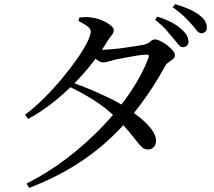

<svg xmlns="http://www.w3.org/2000/svg" viewBox="-20 -845 1040 935"><path d="M871 -615Q860 -615 849.5 -627.5Q839 -640 824 -658Q808 -678 788 -700.5Q768 -723 735 -749L746 -764Q785 -752 814.5 -736.5Q844 -721 863 -703Q882 -687 889.5 -673Q897 -659 898 -643Q898 -631 891 -623.5Q884 -616 871 -615ZM109 49Q215 -4 309.5 -77Q404 -150 482.5 -232.5Q561 -315 617.5 -400Q674 -485 703 -563Q710 -581 692 -579Q676 -579 645.5 -574Q615 -569 585 -563.5Q555 -558 538 -554Q522 -550 508 -545.5Q494 -541 482 -541Q470 -541 453 -553Q436 -565 417 -580L434 -607Q449 -605 460 -604Q471 -603 481 -603Q497 -603 526.5 -605.5Q556 -608 587.5 -612.5Q619 -617 644.5 -621Q670 -625 680 -627Q701 -632 711.5 -642.5Q722 -653 736 -653Q745 -653 761.5 -645Q778 -637 794 -625Q810 -613 821 -599.5Q832 -586 832 -575Q832 -564 822 -557Q812 -550 800.5 -541.5Q789 -533 783 -521Q728 -421 662.5 -333.5Q597 -246 517 -171Q437 -96 339.5 -36Q242 24 122 70ZM700 -117Q685 -117 673.5 -126.5Q662 -136 647 -155.5Q632 -175 608.5 -203.5Q585 -232 547 -270Q498 -318 440.5 -355Q383 -392 317 -423L330 -444Q373 -429 418 -410Q463 -391 506.5 -370.5Q550 -350 585 -327Q625 -302 660 -273.5Q695 -245 717 -216.5Q739 -188 740 -161Q740 -141 729 -129Q718 -117 700 -117ZM102 -286Q148 -321 194 -366.5Q240 -412 281 -461.5Q322 -511 354 -556.5Q386 -602 404 -638Q422 -674 422 -692Q422 -705 404.5 -718Q387 -731 362 -743L367 -760Q380 -761 395 -762Q410 -763 429 -759Q453 -756 477.5 -745.5Q502 -735 518 -722Q534 -709 534 -699Q534 -685 525.5 -675.5Q517 -666 505 -647Q472 -593 430 -539Q388 -485 338 -435Q288 -385 232.5 -341.5Q177 -298 117 -266ZM962 -683Q948 -683 938 -696.5Q928 -710 912 -728Q896 -746 876.5 -765Q857 -784 821 -810L833 -825Q873 -813 901 -800.5Q929 -788 949 -773Q969 -758 978 -743.5Q987 -729 987 -712Q988 -699 981 -691.5Q974 -684 962 -683Z"/></svg>

Font: Noto Serif JP ExtraLight Medium
Style: Regular
Weight: 500
Version: Version 2.003-H1;hotconv 1.1.1;makeotfexe 2.6.0